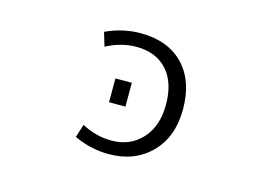

<svg xmlns="http://www.w3.org/2000/svg" viewBox="-77 -675 1155 829"><g transform="rotate(15 500.0 -260.0)"><path d="M404.3 -207V-313.5H477.5V-207ZM323.2 -433.6 304.7 -495.1Q379.9 -530.3 460 -530.3Q582 -530.3 651.4 -458.5Q720.7 -386.7 720.7 -259.8Q720.7 -136.7 648.4 -63.5Q576.2 9.8 460 9.8Q378.9 9.8 304.7 -25.4L323.2 -84Q387.7 -49.8 457 -49.8Q540 -49.8 592.3 -106.9Q644.5 -164.1 644.5 -259.8Q644.5 -359.4 594.7 -414.1Q544.9 -468.8 457 -468.8Q390.6 -468.8 323.2 -433.6Z"/></g></svg>

Font: GenEi Gothic M SemiLight
Style: Regular
Weight: 350
Designer: o_tamon (Modified); [Source Han Sans]
Ryoko NISHIZUKA  (kana & ideographs); Paul D. Hunt (Latin, Greek & Cyrillic); Wenl
Version: Version 1.1a;Original Version 1.004